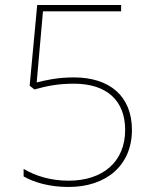

<svg xmlns="http://www.w3.org/2000/svg" viewBox="-20 -734 610 764"><path d="M274 -426C206 -426 159 -414 126 -406L151 -689H462V-714H128L98 -393L117 -378C166 -392 212 -401 274 -401C408 -401 478 -331 478 -217C478 -90 389 -15 253 -15C180 -15 119 -35 74 -62V-32C116 -8 177 10 253 10C403 10 505 -76 505 -217C505 -351 417 -426 274 -426Z"/></svg>

Font: Noto Sans Lao Thin
Style: Regular
Weight: 100
Designer: Monotype Design Team
Foundry: Monotype Imaging Inc.
Version: Version 2.003